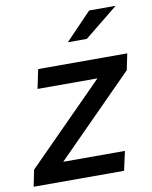

<svg xmlns="http://www.w3.org/2000/svg" viewBox="-107 -787 674 849"><g transform="rotate(-10 230.0 -362.5)"><path d="M-25 0 -10 -74 336 -423H67L85 -509H485L470 -436L123 -86H400L381 0ZM235 -603 352 -725H471L320 -603Z"/></g></svg>

Font: Red Hat Display SemiBold
Style: Italic
Weight: 600
Italic angle: -12°
Designer: Pentagram, MCKL
Foundry: Pentagram, MCKL
Version: Version 1.023